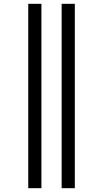

<svg xmlns="http://www.w3.org/2000/svg" viewBox="-20 -843 540 1006"><path d="M303 143V-823H372V143ZM128 143V-823H197V143Z"/></svg>

Font: Iosevka Fixed
Style: Regular
Weight: 400
Monospace: yes
Designer: Belleve Invis
Foundry: Belleve Invis
Version: Version 33.2.4